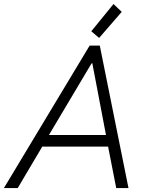

<svg xmlns="http://www.w3.org/2000/svg" viewBox="-51 -950 741 970"><path d="M401.9 -719.7H453.1L598.1 0H536.1L495.1 -209.5H162.6L38.6 0H-31.2ZM410.2 -792 522.5 -929.7 564 -890.1 449.7 -758.3ZM484.4 -268.1 415.5 -629.9H411.6L196.3 -268.1Z"/></svg>

Font: Reddit Sans Fudge Light Italic
Style: Regular
Weight: 300
Italic angle: -11.25°
Designer: Stephen Hutchings
Version: Version 1.013